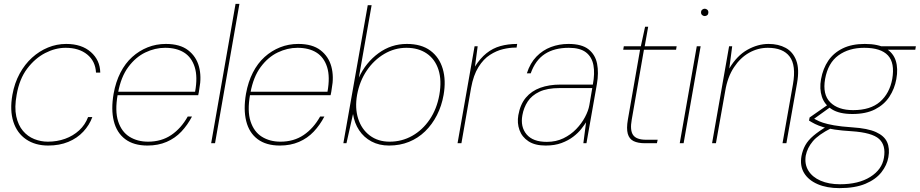

<svg xmlns="http://www.w3.org/2000/svg" viewBox="-20 -740 4752 992"><path d="M229 12Q162 12 115 -20Q68 -52 49 -111Q30 -170 44 -250Q55 -311 81.5 -359.5Q108 -408 145.5 -442Q183 -476 228 -494.5Q273 -513 322 -513Q402 -513 449.5 -471Q497 -429 498 -365H476Q473 -424 430.5 -458.5Q388 -493 319 -493Q266 -493 213.5 -466Q161 -439 120.5 -385.5Q80 -332 66 -250Q54 -185 64 -139Q74 -93 98.5 -64Q123 -35 157 -21.5Q191 -8 227 -8Q275 -8 316.5 -23Q358 -38 389 -66.5Q420 -95 435 -135H457Q442 -94 410.5 -60Q379 -26 333 -7Q287 12 229 12Z M742 12Q671 12 627 -21Q583 -54 568 -114.5Q553 -175 567 -256Q578 -317 602.5 -365Q627 -413 663 -445.5Q699 -478 743 -495.5Q787 -513 837 -513Q910 -513 952 -480.5Q994 -448 1008 -396Q1022 -344 1010 -282Q1009 -272 1007.5 -265Q1006 -258 1004 -248H577L580 -266H988Q1002 -343 986 -393.5Q970 -444 931 -468.5Q892 -493 833 -493Q781 -493 731 -469Q681 -445 643 -394Q605 -343 590 -261L588 -251Q573 -167 590.5 -113Q608 -59 649 -33.5Q690 -8 745 -8Q814 -8 865 -42.5Q916 -77 950 -138H972Q949 -94 917 -60Q885 -26 841 -7Q797 12 742 12Z M1071 0 1197 -720H1217L1091 0Z M1426 12Q1355 12 1311 -21Q1267 -54 1252 -114.5Q1237 -175 1251 -256Q1262 -317 1286.5 -365Q1311 -413 1347 -445.5Q1383 -478 1427 -495.5Q1471 -513 1521 -513Q1594 -513 1636 -480.5Q1678 -448 1692 -396Q1706 -344 1694 -282Q1693 -272 1691.5 -265Q1690 -258 1688 -248H1261L1264 -266H1672Q1686 -343 1670 -393.5Q1654 -444 1615 -468.5Q1576 -493 1517 -493Q1465 -493 1415 -469Q1365 -445 1327 -394Q1289 -343 1274 -261L1272 -251Q1257 -167 1274.5 -113Q1292 -59 1333 -33.5Q1374 -8 1429 -8Q1498 -8 1549 -42.5Q1600 -77 1634 -138H1656Q1633 -94 1601 -60Q1569 -26 1525 -7Q1481 12 1426 12Z M1990 12Q1939 12 1899.5 -9Q1860 -30 1835.5 -67Q1811 -104 1804 -151L1770 0H1754L1880 -713H1900L1834 -339Q1870 -417 1935.5 -465Q2001 -513 2082 -513Q2157 -513 2203.5 -478.5Q2250 -444 2267.5 -384.5Q2285 -325 2272 -250Q2262 -193 2237.5 -145Q2213 -97 2176.5 -61.5Q2140 -26 2093 -7Q2046 12 1990 12ZM1993 -8Q2056 -8 2109.5 -38Q2163 -68 2200 -122.5Q2237 -177 2250 -250Q2263 -325 2245.5 -379.5Q2228 -434 2185 -463.5Q2142 -493 2080 -493Q2019 -493 1965.5 -461.5Q1912 -430 1875 -375.5Q1838 -321 1825 -250Q1813 -182 1830.5 -127Q1848 -72 1890.5 -40Q1933 -8 1993 -8Z M2344 0 2432 -501H2448L2434 -396Q2461 -439 2493.5 -465Q2526 -491 2565.5 -502Q2605 -513 2652 -513L2649 -494H2640Q2613 -494 2579 -486Q2545 -478 2511.5 -456.5Q2478 -435 2452 -393.5Q2426 -352 2414 -286L2364 0Z M2799 12Q2744 12 2710.5 -10Q2677 -32 2664 -68Q2651 -104 2658 -145Q2668 -201 2697 -235.5Q2726 -270 2771.5 -286.5Q2817 -303 2875 -303H3043Q3054 -361 3046 -403.5Q3038 -446 3007.5 -469.5Q2977 -493 2919 -493Q2844 -493 2795 -461Q2746 -429 2722 -361H2702Q2719 -414 2751.5 -447.5Q2784 -481 2826.5 -497Q2869 -513 2917 -513Q2986 -513 3021 -485Q3056 -457 3065 -410.5Q3074 -364 3064 -306L3010 0H2994L3008 -108Q2999 -94 2983 -73.5Q2967 -53 2941.5 -33.5Q2916 -14 2881 -1Q2846 12 2799 12ZM2805 -7Q2853 -7 2891 -25.5Q2929 -44 2957 -73Q2985 -102 3002.5 -135Q3020 -168 3025 -197L3040 -285H2872Q2807 -285 2767 -266Q2727 -247 2706.5 -215.5Q2686 -184 2679 -145Q2668 -85 2700.5 -46Q2733 -7 2805 -7Z M3312 0Q3276 0 3253.5 -11Q3231 -22 3223.5 -49Q3216 -76 3224 -122L3287 -483H3200L3203 -501H3291L3313 -602H3329L3311 -501H3476L3473 -483H3307L3244 -122Q3234 -67 3251 -42.5Q3268 -18 3318 -18H3378L3374 0Z M3492 0 3580 -501H3600L3512 0ZM3621 -657Q3614 -657 3608 -662Q3602 -667 3602 -676Q3602 -685 3608 -690Q3614 -695 3621 -695Q3628 -695 3634 -690Q3640 -685 3640 -676Q3640 -667 3634.5 -662Q3629 -657 3621 -657Z M3659 0 3747 -501H3763L3748 -386Q3787 -452 3841 -482.5Q3895 -513 3951 -513Q4002 -513 4039.5 -492.5Q4077 -472 4094 -427.5Q4111 -383 4098 -310L4043 0H4023L4077 -305Q4094 -402 4060 -447.5Q4026 -493 3947 -493Q3896 -493 3850.5 -467.5Q3805 -442 3772 -392Q3739 -342 3727 -270L3679 0Z M4317 232Q4252 232 4204.5 211.5Q4157 191 4134.5 154Q4112 117 4121 66Q4127 35 4141 10Q4155 -15 4182.5 -38.5Q4210 -62 4255 -89L4275 -78Q4208 -44 4179.5 -10Q4151 24 4143 64Q4136 108 4156.5 141.5Q4177 175 4219.5 193.5Q4262 212 4320 212Q4416 212 4476.5 174Q4537 136 4547 75Q4558 11 4522 -22Q4486 -55 4380 -62Q4329 -65 4293 -70.5Q4257 -76 4232.5 -83.5Q4208 -91 4191 -99.5Q4174 -108 4160 -117L4163 -133L4259 -200L4279 -193L4176 -119L4172 -133Q4185 -128 4198 -120.5Q4211 -113 4232 -106Q4253 -99 4289 -92.5Q4325 -86 4384 -82Q4463 -77 4506 -57.5Q4549 -38 4563.5 -5.5Q4578 27 4570 72Q4563 113 4534 150Q4505 187 4451.5 209.5Q4398 232 4317 232ZM4384 -151Q4317 -151 4278.5 -175Q4240 -199 4226.5 -240Q4213 -281 4222 -331Q4232 -386 4259.5 -426.5Q4287 -467 4334 -490Q4381 -513 4448 -513Q4518 -513 4556.5 -490Q4595 -467 4608 -426.5Q4621 -386 4611 -331Q4602 -281 4575 -240Q4548 -199 4501 -175Q4454 -151 4384 -151ZM4388 -171Q4477 -171 4526.5 -214Q4576 -257 4590 -332Q4604 -415 4567.5 -454Q4531 -493 4445 -493Q4366 -493 4312 -454Q4258 -415 4243 -332Q4229 -252 4269.5 -211.5Q4310 -171 4388 -171ZM4538 -483 4532 -501H4712L4709 -483Z"/></svg>

Font: DM Sans 18pt Thin
Style: Italic
Weight: 250
Italic angle: -10°
Designer: Colophon Foundry, Jonny Pinhorn
Foundry: Colophon Foundry
Version: Version 4.004;gftools[0.9.30]